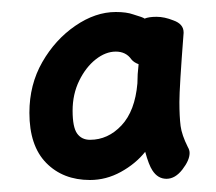

<svg xmlns="http://www.w3.org/2000/svg" viewBox="-20 -768 360 320"><path d="M286 -713Q279 -622 279 -598Q279 -574 281 -558Q283 -543 293 -523Q296 -518 296 -513Q296 -501 284 -485.5Q272 -470 257.5 -470Q243 -470 234 -484Q228 -493 222 -515Q206 -495 181.5 -481.5Q157 -468 130 -468Q85 -468 57 -496.5Q29 -525 29 -580Q29 -627 50.5 -664.5Q72 -702 105.5 -725Q139 -748 173 -748Q191 -748 202 -744Q219 -739 221 -737Q228 -740 241 -740Q254 -740 269 -734Q286 -728 286 -714ZM199 -669Q190 -682 173 -682Q156 -682 139.5 -669Q123 -656 112 -633.5Q101 -611 101 -583.5Q101 -556 108.5 -545.5Q116 -535 130 -535Q160 -535 182.5 -559Q205 -583 209 -629Q209 -644 211 -661Q203 -664 199 -669Z"/></svg>

Font: Moon Stars Kai
Style: Bold
Weight: 700
Designer: GuiWonder
Version: Version 1.101